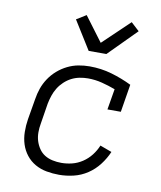

<svg xmlns="http://www.w3.org/2000/svg" viewBox="-86 -840 772 918"><g transform="rotate(10 300.0 -381.5)"><path d="M263 8Q232 8 202 2.5Q172 -3 146.5 -17.5Q121 -32 103 -55Q85 -78 76 -106Q67 -134 66.5 -165.5Q66 -197 71 -228L88 -328Q92 -355 101 -381Q110 -407 126 -431Q142 -455 164 -474Q186 -493 211.5 -505.5Q237 -518 264 -523Q291 -528 318 -528Q374 -528 425.5 -513Q477 -498 524 -475L502 -340H437L454 -441Q422 -453 388.5 -461.5Q355 -470 320 -470Q300 -470 279.5 -466Q259 -462 240.5 -452.5Q222 -443 206 -428Q190 -413 179 -395Q168 -377 161.5 -357.5Q155 -338 151 -318L135 -218Q131 -197 131 -175Q131 -153 137 -133.5Q143 -114 154.5 -97Q166 -80 183 -69.5Q200 -59 221 -54.5Q242 -50 264 -50Q290 -50 316 -56.5Q342 -63 365.5 -78.5Q389 -94 406.5 -116.5Q424 -139 434 -164L491 -143Q477 -110 454 -80Q431 -50 400 -29.5Q369 -9 333.5 -0.5Q298 8 263 8ZM300 -600 214 -738 261 -767 350 -648 479 -771 519 -734 386 -600Z"/></g></svg>

Font: Iosevka Etoile Light
Style: Italic
Weight: 300
Italic angle: -9°
Designer: Belleve Invis
Foundry: Belleve Invis
Version: Version 22.1.2; ttfautohint (v1.8.4)